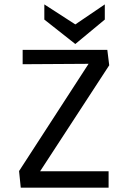

<svg xmlns="http://www.w3.org/2000/svg" viewBox="-20 -870 584 890"><path d="M166 -76.2H483.4V0H76.2L68.4 -77.1L390.6 -574.2L85 -572.3V-638.7H477.5L486.3 -567.4ZM329.1 -756.8 465.8 -849.6V-779.3L329.1 -666L185.5 -779.3V-849.6Z"/></svg>

Font: Puritan
Style: Regular
Weight: 400
Version: 2.0a